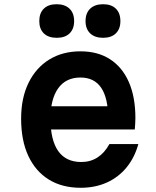

<svg xmlns="http://www.w3.org/2000/svg" viewBox="-20 -871 740 909"><path d="M192 -368H540L492 -311Q492 -407 459 -455.5Q426 -504 361 -504Q292 -504 255.5 -453Q219 -402 219 -309Q219 -208 255.5 -156Q292 -104 365 -104Q408 -104 441.5 -125.5Q475 -147 498 -189H635Q617 -124 578.5 -77.5Q540 -31 485 -6.5Q430 18 362 18Q274 18 211 -21Q148 -60 114 -133Q80 -206 80 -309Q80 -407 115 -478.5Q150 -550 213 -589Q276 -628 361 -628Q443 -628 501 -590.5Q559 -553 590 -482.5Q621 -412 621 -312Q621 -297 620 -284Q619 -271 618 -258H192ZM249 -692Q209 -692 187.5 -713Q166 -734 166 -771Q166 -809 187.5 -830Q209 -851 248 -851Q287 -851 309 -830Q331 -809 331 -771Q331 -734 309.5 -713Q288 -692 249 -692ZM468 -692Q429 -692 407 -713Q385 -734 385 -771Q385 -809 407 -830Q429 -851 468 -851Q507 -851 528.5 -830Q550 -809 550 -771Q550 -734 528.5 -713Q507 -692 468 -692Z"/></svg>

Font: Martian Mono SemiExpanded SemiBold
Style: Regular
Weight: 600
Monospace: yes
Version: Version 0.930